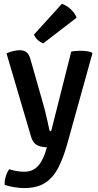

<svg xmlns="http://www.w3.org/2000/svg" viewBox="-20 -765 514 1004"><path d="M105.5 218.5Q80.5 218.5 50.8 213.2Q21 208 4.5 201.5Q3 182 10.2 157.8Q17.5 133.5 28.5 120Q41.5 124.5 63.5 128.8Q85.5 133 106 133Q138 133 159.8 119Q181.5 105 196.2 79Q211 53 221.5 18L225 5Q192 4.5 171.8 -7.2Q151.5 -19 142.5 -50L14 -486Q33 -494.5 51.2 -498.5Q69.5 -502.5 83.5 -502.5Q104 -502.5 118.2 -492Q132.5 -481.5 140 -452.5L203.5 -229.5Q210 -208 216.5 -181.5Q223 -155 228.5 -129.8Q234 -104.5 238 -86Q240 -79 247.5 -79L352.5 -495Q362.5 -497.5 375.8 -498.5Q389 -499.5 400 -499.5Q415 -499.5 430 -497.8Q445 -496 459 -491.5L463 -485L332.5 -15.5Q312 59 285.2 111.2Q258.5 163.5 216.2 191Q174 218.5 105.5 218.5ZM303.5 -745Q327.5 -737.5 349.8 -716.8Q372 -696 380.5 -672.5L206.5 -538.5Q191.5 -543 177.8 -555.5Q164 -568 157.5 -584Z"/></svg>

Font: Signika Light Medium
Style: Regular
Weight: 500
Version: Version 2.003;gftools[0.9.32]